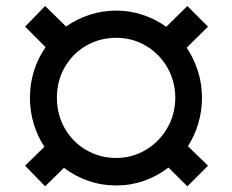

<svg xmlns="http://www.w3.org/2000/svg" viewBox="-20 -622 791 654"><path d="M197.8 -50.3 133.8 12.7 65.4 -57.6 131.3 -122.1Q107.4 -158.2 94.7 -200.7Q82 -243.2 82 -289.1Q82 -336.9 95.7 -380.6Q109.4 -424.3 135.3 -461.4L65.4 -531.2L133.8 -601.6L205.1 -531.7Q242.2 -557.6 285.6 -571.8Q329.1 -585.9 376 -585.9Q422.4 -585.9 465.8 -571.5Q509.3 -557.1 546.4 -530.8L618.2 -601.6L688.5 -531.2L615.7 -459.5Q640.6 -422.9 654.3 -379.4Q668 -335.9 668 -289.1Q668 -243.7 655.5 -201.7Q643.1 -159.7 620.1 -124L688.5 -57.6L618.2 12.7L553.7 -51.3Q515.6 -22 470.5 -6.1Q425.3 9.8 376 9.8Q326.7 9.8 281.2 -5.9Q235.8 -21.5 197.8 -50.3ZM577.1 -289.1Q576.7 -346.2 549.6 -392.8Q522.5 -439.5 476.6 -466.3Q430.7 -493.2 376 -493.2Q319.8 -493.2 273.4 -466.3Q227.1 -439.5 200.4 -392.8Q173.8 -346.2 173.8 -289.1Q173.8 -232.4 200.4 -185.3Q227.1 -138.2 273.4 -111.1Q319.8 -84 376 -84Q430.2 -84 476.3 -111.3Q522.5 -138.7 549.6 -185.5Q576.7 -232.4 577.1 -289.1Z"/></svg>

Font: Pretendard JP ExtraBold
Style: Regular
Weight: 800
Designer: Base glyphs from Inter by Rasmus Andersson; Hangeul glyphs from Noto Sans CJK(Source Han Sans) by Jang Soo-young and Kan
Foundry: Kil Hyung-jin
Version: Version 1.309